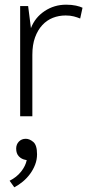

<svg xmlns="http://www.w3.org/2000/svg" viewBox="-20 -496 377 819"><path d="M66 0V-470H100L112 -376Q129 -421 170 -448.5Q211 -476 262 -476Q286 -476 304 -472Q322 -468 332 -463L322 -417Q310 -422 295 -426Q280 -430 260 -430Q231 -430 205.5 -420Q180 -410 160.5 -389Q141 -368 129.5 -336.5Q118 -305 118 -262V0ZM89 186Q72 183 60.5 171Q49 159 49 138Q49 120 60.5 108Q72 96 90 96Q106 96 122 109.5Q138 123 138 162Q138 185 130 206Q122 227 108.5 245.5Q95 264 77.5 278.5Q60 293 41 303L21 275Q51 260 70 236Q89 212 94 187Z"/></svg>

Font: Ek Mukta ExtraLight
Style: Regular
Weight: 275
Designer: Girish Dalvi and Yashodeep Gholap
Foundry: Ek Type
Version: Version 2.538;PS 1.002;hotconv 16.6.51;makeotf.lib2.5.65220;